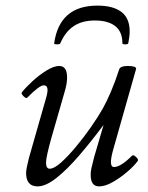

<svg xmlns="http://www.w3.org/2000/svg" viewBox="-20 -651 528 684"><path d="M114 13Q73 13 73 -35Q73 -44 76 -57.5Q79 -71 83 -88L145 -305Q157 -347 136 -347Q120 -347 77 -303Q73 -299 63.5 -308.5Q54 -318 58 -322Q72 -340 96 -362Q120 -384 146 -400Q172 -416 191 -416Q219 -416 219 -375Q219 -365 217 -352Q215 -339 208 -316L164 -163Q144 -92 144 -72Q144 -50 157 -50Q173 -50 197.5 -72Q222 -94 250 -127.5Q278 -161 303.5 -197.5Q329 -234 346 -264Q360 -289 375 -324Q390 -359 405 -405Q410 -416 435 -416Q465 -416 465 -406L383 -117Q366 -56 386 -56Q410 -56 450 -96Q455 -101 464.5 -92Q474 -83 471 -78Q458 -60 433.5 -39Q409 -18 382 -2.5Q355 13 333 13Q303 13 303 -28Q303 -39 305.5 -51Q308 -63 315 -90L349 -206Q305 -147 262 -97Q219 -47 181 -17Q143 13 114 13ZM173 -497Q192 -631 327 -631Q383 -631 412.5 -608.5Q442 -586 442 -539Q442 -529 440.5 -518.5Q439 -508 437 -497Q436 -493 426 -493Q416 -493 416 -497Q416 -538 390.5 -558Q365 -578 318 -578Q272 -578 242 -557.5Q212 -537 195 -497Q194 -493 183 -493Q172 -493 173 -497Z"/></svg>

Font: Junicode
Style: Italic
Weight: 400
Italic angle: -11°
Designer: Peter S. Baker
Version: Version 2.100; ttfautohint (v1.8.4)